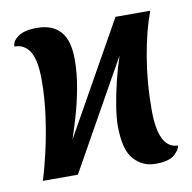

<svg xmlns="http://www.w3.org/2000/svg" viewBox="-67 -613 692 691"><g transform="rotate(-10 279.0 -268.0)"><path d="M447 10Q400 10 368.5 -25.5Q337 -61 337 -148Q337 -177 343.5 -218Q350 -259 361 -305Q372 -351 387 -396L165 0H37Q51 -44 64.5 -103.5Q78 -163 87 -229Q96 -295 96 -357Q96 -431 76.5 -462.5Q57 -494 20 -494Q20 -514 43 -530Q66 -546 111 -546Q167 -546 196.5 -513.5Q226 -481 226 -410Q226 -360 216 -306Q206 -252 192 -205Q178 -158 168 -128L397 -536H524Q499 -470 483 -377Q467 -284 467 -183Q467 -42 538 -41Q537 -26 517 -8Q497 10 447 10Z"/></g></svg>

Font: Noto Serif ExtraCondensed
Style: Bold
Weight: 700
Width: 2
Designer: Monotype Design Team
Foundry: Monotype Imaging Inc.
Version: Version 2.014; ttfautohint (v1.8.4.7-5d5b)